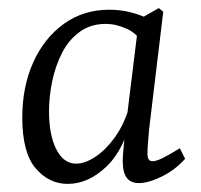

<svg xmlns="http://www.w3.org/2000/svg" viewBox="-20 -445 496 474"><path d="M147 9Q101 9 68 -29.5Q35 -68 35 -155Q35 -231 62 -291Q89 -351 137.5 -386Q186 -421 250 -421Q279 -421 305 -414Q331 -407 354 -395L339 -329Q321 -361 294 -373.5Q267 -386 241 -386Q204 -386 177 -366.5Q150 -347 133.5 -315Q117 -283 109 -245Q101 -207 101 -170Q101 -112 119 -76.5Q137 -41 168 -41Q189 -41 214 -57Q239 -73 261 -102.5Q283 -132 296 -171L307 -164Q288 -77 243 -34Q198 9 147 9ZM323 7Q303 7 293 -6Q283 -19 283 -47Q283 -58 284.5 -74Q286 -90 289 -121L323 -397L372 -425L383 -416L348 -125Q347 -112 345.5 -94Q344 -76 344 -66Q344 -47 356 -47Q366 -47 382 -55Q398 -63 424 -79L437 -53Q412 -25 379 -9Q346 7 323 7Z"/></svg>

Font: Rasa Light
Style: Italic
Weight: 300
Italic angle: -7.10001°
Designer: Anna Giedrys (Yrsa+Rasa design), David Brezina (Yrsa art-direction, Rasa art-direction, design)
Foundry: Rosetta Type Foundry
Version: Version 2.004